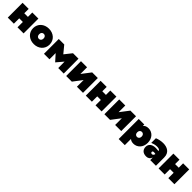

<svg xmlns="http://www.w3.org/2000/svg" viewBox="623 -2689 5015 5015"><g transform="rotate(45 3130.5 -181.5)"><path d="M53 0H278V-198H412V0H637V-547H412V-385H278V-547H53Z M1020 10C1197 10 1325 -108 1325 -274C1325 -440 1197 -557 1020 -557C844 -557 715 -440 715 -274C715 -108 844 10 1020 10ZM1020 -181C975 -181 939 -213 939 -274C939 -334 975 -366 1020 -366C1065 -366 1101 -334 1101 -274C1101 -213 1065 -181 1020 -181Z M1390 0H1593V-229L1755 -48L1915 -236L1917 0H2120L2118 -547H1916L1757 -347L1592 -547H1390Z M2210 0H2419L2607 -248V0H2832V-547H2624L2435 -300V-547H2210Z M2935 0H3160V-198H3294V0H3519V-547H3294V-385H3160V-547H2935Z M3622 0H3831L4019 -248V0H4244V-547H4036L3847 -300V-547H3622Z M4700 -557C4629 -557 4580 -536 4549 -492V-547H4344V194H4570V-35C4601 -5 4644 10 4700 10C4836 10 4953 -97 4953 -273C4953 -449 4836 -557 4700 -557ZM4643 -367C4688 -367 4724 -335 4724 -274C4724 -214 4688 -182 4643 -182C4598 -182 4562 -214 4562 -274C4562 -335 4598 -367 4643 -367Z M5316 0H5526V-304C5526 -490 5389 -554 5244 -554C5165 -554 5083 -535 5017 -508V-337C5066 -358 5131 -376 5190 -376C5251 -376 5299 -363 5300 -317L5282 -320C5251 -325 5223 -327 5198 -327C5047 -327 4985 -251 4985 -160C4985 -66 5042 10 5171 10C5234 10 5285 -16 5316 -92ZM5192 -178C5192 -198 5204 -215 5241 -215C5250 -215 5262 -214 5275 -211L5299 -206C5293 -163 5264 -139 5238 -139C5211 -139 5192 -155 5192 -178Z M5624 0H5849V-198H5983V0H6208V-547H5983V-385H5849V-547H5624Z"/></g></svg>

Font: Chess Sans Black
Style: Regular
Weight: 900
Designer: Wolf Bōese
Foundry: Wolf Bōese
Version: Version 7.223;Glyphs 3.3 (3306)